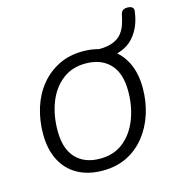

<svg xmlns="http://www.w3.org/2000/svg" viewBox="-97 -707 743 800"><g transform="rotate(-15 275.0 -307.0)"><path d="M250 8Q188 8 142.5 -17Q97 -42 72.5 -89.5Q48 -137 48 -203Q48 -262 64.5 -315Q81 -368 113.5 -408Q146 -448 192 -471Q238 -494 297 -494Q359 -494 404.5 -468.5Q450 -443 474.5 -395.5Q499 -348 499 -283Q499 -223 482 -170.5Q465 -118 432.5 -77.5Q400 -37 354.5 -14.5Q309 8 250 8ZM252 -43Q312 -43 353 -76Q394 -109 415.5 -164Q437 -219 437 -285Q437 -363 399 -402.5Q361 -442 294 -442Q235 -442 193.5 -409Q152 -376 131 -321.5Q110 -267 110 -200Q110 -123 147.5 -83Q185 -43 252 -43ZM384 -441 357 -462 361 -485Q403 -485 427.5 -495.5Q452 -506 465 -523.5Q478 -541 484 -560.5Q490 -580 494 -599Q498 -622 523 -622Q537 -622 544.5 -616Q552 -610 549 -596Q540 -528 500.5 -486.5Q461 -445 384 -441Z"/></g></svg>

Font: Nunito ExtraLight Light
Style: Italic
Weight: 300
Italic angle: -9°
Version: Version 3.602